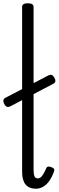

<svg xmlns="http://www.w3.org/2000/svg" viewBox="-34 -1135 359 1172"><path d="M185 17Q144 17 122.5 -8.5Q101 -34 101 -85V-1093Q101 -1104 109.5 -1109.5Q118 -1115 135 -1115Q153 -1115 162 -1109.5Q171 -1104 171 -1093V-98Q171 -72 176.5 -59Q182 -46 197 -46Q206 -46 214 -52Q222 -58 230 -71.5Q238 -85 248 -107Q251 -116 259 -118Q267 -120 278 -115Q290 -112 295 -104.5Q300 -97 296 -89Q284 -55 267.5 -31.5Q251 -8 230 4.5Q209 17 185 17ZM29 -486Q17 -480 8 -483.5Q-1 -487 -8 -500Q-14 -510 -13.5 -521Q-13 -532 -1 -538L262 -675Q274 -680 281.5 -677.5Q289 -675 296 -664Q305 -650 304 -640Q303 -630 292 -624Z"/></svg>

Font: Playwrite FR Moderne Light
Style: Regular
Weight: 300
Version: Version 1.002